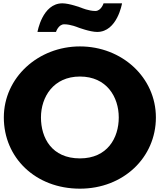

<svg xmlns="http://www.w3.org/2000/svg" viewBox="-20 -1119 960 1154"><path d="M449.5 -954C449.5 -954 521 -927 564 -927C685 -927 713.5 -1099 713.5 -1099H602.5C602.5 -1099 588.2 -1053 553 -1053C513.3 -1053 469.3 -1072 469.3 -1072C469.3 -1072 397.8 -1099 355 -1099C234 -1099 205.3 -927 205.3 -927H316.5C316.5 -927 330.8 -973 366 -973C405.5 -973 449.5 -954 449.5 -954ZM3 -413C3 -172 192.2 15 460.5 15C721.2 15 917 -172 917 -413C917 -654 712.5 -840 460.5 -840C210.8 -840 3 -654 3 -413ZM226.2 -413C226.2 -536 301 -659 460.5 -659C621.2 -659 693.8 -536 693.8 -413C693.8 -290 625.5 -167 460.5 -167C291.2 -167 226.2 -290 226.2 -413Z"/></svg>

Font: Hussar
Style: BdWide
Weight: 700
Foundry: Cannot Into Space Fonts
Version: Version 2.00